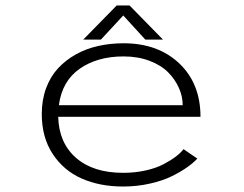

<svg xmlns="http://www.w3.org/2000/svg" viewBox="-20 -670 890 701"><path d="M575 -525.5H510.5L430 -613.5L348.5 -525.5H284L406 -650H453ZM700.5 -91Q686 -75.5 664 -59.8Q642 -44 608.5 -27.2Q575 -10.5 528 0.2Q481 11 429.5 11Q344.5 11 278.2 -18.2Q212 -47.5 172.2 -108.2Q132.5 -169 132.5 -253.5Q132.5 -305 148.2 -347.8Q164 -390.5 191.8 -420.5Q219.5 -450.5 257.2 -471.5Q295 -492.5 338.8 -502.2Q382.5 -512 431 -512Q557 -512 634.5 -438.5Q712 -365 712 -243.5H192.5Q195 -148.5 257.5 -93.8Q320 -39 429.5 -39Q473.5 -39 512.2 -47.8Q551 -56.5 577.8 -70.8Q604.5 -85 622.2 -98.5Q640 -112 650 -125.5ZM431 -464Q335.5 -464 271 -419Q206.5 -374 195 -286H647Q647 -318 633.2 -349Q619.5 -380 593.8 -406Q568 -432 525.8 -448Q483.5 -464 431 -464Z"/></svg>

Font: League Mono Wide UltraLight
Style: Regular
Weight: 200
Width: 8
Designer: Tyler Finck
Foundry: The League of Moveable Type / Tyler Finck
Version: Version 2.210